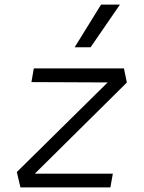

<svg xmlns="http://www.w3.org/2000/svg" viewBox="-20 -815 626 835"><path d="M531.7 -456.1 131.3 -59.6H470.7L460 0H68.8L53.2 -66.9L448.2 -456.5L116.7 -458L127 -517.6H519ZM304.7 -609.4 419.4 -794.9H501.5L374 -609.4Z"/></svg>

Font: Cascadia Code PL Light
Style: Italic
Weight: 300
Italic angle: -10°
Monospace: yes
Designer: Aaron Bell
Foundry: Saja Typeworks
Version: Version 2404.023; ttfautohint (v1.8.4)